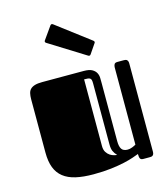

<svg xmlns="http://www.w3.org/2000/svg" viewBox="-115 -857 837 956"><g transform="rotate(-15 304.0 -379.0)"><path d="M404.8 -119.1Q404.8 -91.3 413.8 -78.1Q422.9 -64.9 444.8 -64.9Q456.1 -64.9 468.5 -69.8Q481 -74.7 487.8 -79.1V-477.1Q487.8 -485.4 491.5 -492.7Q495.1 -500 507.8 -500H539.1Q543.5 -500 547.9 -499.5Q552.2 -499 555.4 -496.8Q558.6 -494.6 560.8 -490Q563 -485.4 563 -477.1V-22.9Q563 -14.6 560.8 -10Q558.6 -5.4 555.4 -3.2Q552.2 -1 547.9 -0.5Q543.5 0 539.1 0H507.8Q495.1 0 491.5 -7.3Q487.8 -14.6 487.8 -30.8Q477.1 -26.9 457.8 -20Q438.5 -13.2 409.2 -6.6Q379.9 0 340.1 4.9Q300.3 9.8 249 9.8Q196.3 9.8 158 1Q119.6 -7.8 94.5 -27.6Q69.3 -47.4 57.1 -79.1Q44.9 -110.8 44.9 -157.2V-432.1Q44.9 -448.7 47.9 -461.7Q50.8 -474.6 59.1 -482.9Q67.4 -491.2 82 -495.6Q96.7 -500 120.1 -500H334Q362.3 -500 377 -491.7Q391.6 -483.4 397.9 -471.2Q404.3 -459 404.5 -444.8Q404.8 -430.7 404.8 -418.9ZM363.3 -427.7Q363.3 -438.5 361.8 -444.8Q360.4 -451.2 356 -454.3Q351.6 -457.5 344.2 -458.3Q336.9 -459 325.2 -459V-115.7Q325.2 -95.7 333 -83.5Q340.8 -71.3 351.1 -64.7Q361.3 -58.1 371.6 -55.7Q381.8 -53.2 386.7 -53.2Q374.5 -65.9 368.9 -79.1Q363.3 -92.3 363.3 -113.8ZM189 -684.1Q184.6 -687 184.6 -691.4Q184.6 -694.8 188 -698.7L232.9 -762.2Q236.3 -766.6 240.2 -766.6Q243.2 -766.6 247.1 -763.7L419.9 -632.8Q424.3 -628.9 424.3 -625.5Q424.3 -622.1 421.4 -618.7L388.7 -570.8Q385.7 -565.9 380.4 -565.9Q378.9 -565.9 377.4 -566.9Q376 -567.9 374 -568.8Z"/></g></svg>

Font: Fascinate Inline
Style: Regular
Weight: 900
Designer: Astigmatic (AOETI)
Foundry: Astigmatic (AOETI)
Version: Version 1.000